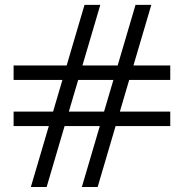

<svg xmlns="http://www.w3.org/2000/svg" viewBox="-20 -752 730 772"><path d="M499.5 -430.7 461.9 -303.2H664.6V-245.1H444.8L372.6 0H309.1L381.3 -245.1H239.7L167.5 0H104L176.3 -245.1H34.7V-303.2H193.4L231 -430.7H34.7V-488.8H248L319.8 -732.4H383.3L311.5 -488.8H453.1L524.9 -732.4H588.4L516.6 -488.8H664.6V-430.7ZM398.4 -303.2 436 -430.7H294.4L256.8 -303.2Z"/></svg>

Font: Munson
Style: Regular
Weight: 400
Designer: Paul James MIller
Foundry: High-Logic / Made with FontCreator
Version: Version 2.10;May 5, 2019;FontCreator 11.5.0.2430 64-bit